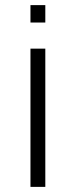

<svg xmlns="http://www.w3.org/2000/svg" viewBox="-20 -730 296 750"><path d="M99 -642H157V-710H99ZM99 0H157V-540H99Z"/></svg>

Font: Resamitz
Style: Regular
Weight: 500
Designer: gluk
Foundry: gluk
Version: Version 0.047